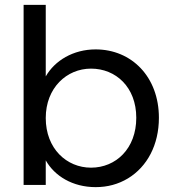

<svg xmlns="http://www.w3.org/2000/svg" viewBox="-20 -760 716 789"><path d="M168 0V-101C204 -37 278 9 373 9C422 9 466 -3 506 -27C585 -75 633 -165 633 -276C633 -444 521 -557 373 -557C281 -557 205 -511 168 -446V-740H77V0ZM168 -275C168 -399 254 -478 354 -478C456 -478 540 -402 540 -276C540 -149 456 -71 354 -71C254 -71 168 -149 168 -275Z"/></svg>

Font: Poppins
Style: Regular
Weight: 400
Designer: Ninad Kale (Devanagari), Jonny Pinhorn (Latin)
Foundry: Indian Type Foundry
Version: 4.004